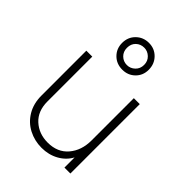

<svg xmlns="http://www.w3.org/2000/svg" viewBox="-229 -905 1029 1029"><g transform="rotate(45 285.0 -390.5)"><path d="M77 -186V-526H122V-186Q122 -113 167 -72Q212 -31 279 -31Q353 -31 395 -80.5Q437 -130 437 -206V-526H482V0H437V-77Q415 -36 372 -12Q329 12 275 12Q222 12 176.5 -11.5Q131 -35 104 -80Q77 -125 77 -186ZM183 -691Q183 -735 212.5 -764Q242 -793 285 -793Q328 -793 357 -763.5Q386 -734 386 -690Q386 -647 357 -618.5Q328 -590 285 -590Q241 -590 212 -619Q183 -648 183 -691ZM285 -625Q311 -625 330.5 -643.5Q350 -662 350 -691Q350 -720 330.5 -738.5Q311 -757 285 -757Q258 -757 239 -739Q220 -721 220 -691Q220 -662 239 -643.5Q258 -625 285 -625Z"/></g></svg>

Font: Eudoxus Sans ExtraLight
Style: Regular
Weight: 200
Designer: Stijn de Vries
Foundry: tokotype
Version: Version 2.005